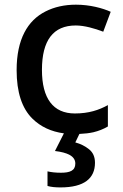

<svg xmlns="http://www.w3.org/2000/svg" viewBox="-20 -569 530 829"><path d="M390.1 133.8C390.1 108.9 381.8 89.4 364.7 75.7C347.7 62 328.1 52.2 305.2 45.9L322.8 9.3C345.7 8.3 366.2 5.9 383.3 2C405.8 -3.4 426.8 -11.7 445.8 -22.9V-115.2C407.2 -93.8 363.3 -79.1 303.2 -79.1C209.5 -79.1 161.1 -144 161.1 -267.1C161.1 -395 210 -459 307.1 -459C344.2 -459 388.7 -446.3 425.8 -432.1L458 -518.1C423.3 -533.7 368.2 -548.8 308.1 -548.8C258.8 -548.8 214.8 -539.1 176.3 -519.5C99.1 -480.5 51.8 -399.4 51.8 -266.1C51.8 -170.9 74.7 -101.1 120.1 -56.6C155.8 -21.5 201.2 -0.5 255.9 6.8L217.3 83C270.5 89.4 305.2 104.5 305.2 137.2C305.2 168 281.7 176.8 243.2 176.8C221.2 176.8 201.7 174.8 185.1 170.9V233.9C199.7 238.3 218.3 240.2 241.2 240.2C344.2 240.2 390.1 200.7 390.1 133.8Z"/></svg>

Font: Noto Reveo Sans
Style: Regular
Weight: 500
Designer: Monotype Design Team
Foundry: Monotype Imaging Inc.
Version: Version 2.007